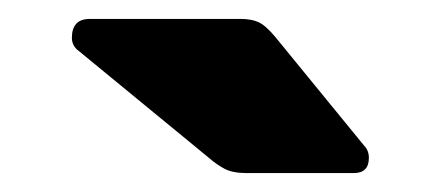

<svg xmlns="http://www.w3.org/2000/svg" viewBox="-20 -778 464 203"><path d="M241 -595Q226 -595 217.5 -599.5Q209 -604 201 -611L61 -726Q56 -731 56 -738Q56 -758 75 -758H234Q246 -758 253.5 -754.5Q261 -751 271 -739L365 -624Q370 -619 370 -611Q370 -595 354 -595Z"/></svg>

Font: Rubik ExtraBold
Style: Regular
Weight: 800
Designer: Hubert and Fischer
Foundry: Hubert and Fischer
Version: Version 2.300;gftools[0.9.30]